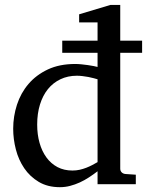

<svg xmlns="http://www.w3.org/2000/svg" viewBox="-20 -757 604 789"><path d="M380.9 -431.2Q374.5 -433.1 364.5 -435.8Q354.5 -438.5 343 -440.7Q331.5 -442.9 319.1 -444.3Q306.6 -445.8 295.9 -445.8Q258.8 -445.8 228.5 -431.4Q198.2 -417 177 -390.9Q155.8 -364.7 144.3 -327.6Q132.8 -290.5 132.8 -245.1Q132.8 -204.1 142.6 -169.7Q152.3 -135.3 170.9 -109.9Q189.5 -84.5 216.3 -70.3Q243.2 -56.2 277.8 -56.2Q293 -56.2 307.1 -59.3Q321.3 -62.5 334.5 -67.6Q347.7 -72.8 359.4 -78.9Q371.1 -85 380.9 -90.8ZM474.1 -540V-64Q474.1 -54.7 480 -48.8Q485.8 -43 495.1 -42L538.1 -39.1V0H380.9V-53.2Q363.8 -40 345.5 -28.1Q327.1 -16.1 307.9 -7.3Q288.6 1.5 268.3 6.8Q248 12.2 226.1 12.2Q175.8 12.2 139.4 -9.5Q103 -31.2 79.6 -65.7Q56.2 -100.1 45.2 -142.8Q34.2 -185.5 34.2 -228Q34.2 -278.8 49.8 -326.9Q65.4 -375 97.2 -412.1Q128.9 -449.2 176.8 -471.7Q224.6 -494.1 289.1 -494.1Q300.8 -494.1 314.5 -492.7Q328.1 -491.2 341.1 -489.5Q354 -487.8 364.5 -485.6Q375 -483.4 380.9 -481.9V-540H235.8V-589.8H380.9V-665H305.2V-698.2L434.1 -736.8H474.1V-589.8H564V-540Z"/></svg>

Font: Charis SIL
Style: Regular
Weight: 400
Foundry: SIL International
Version: Version 4.112